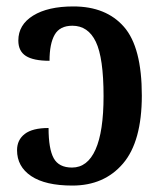

<svg xmlns="http://www.w3.org/2000/svg" viewBox="-20 -567 507 597"><path d="M33 -100Q33 -132 57 -150.5Q81 -169 131 -169Q131 -104 147 -75Q163 -46 204 -46Q252 -46 277 -102Q302 -158 302 -268Q302 -387 278 -437Q254 -487 205 -487Q166 -487 150 -459Q134 -431 134 -378Q84 -378 60.5 -393Q37 -408 37 -441Q37 -490 83 -518.5Q129 -547 208 -547Q310 -547 365.5 -483.5Q421 -420 421 -270Q421 -127 362.5 -58.5Q304 10 205 10Q121 10 77 -19.5Q33 -49 33 -100Z"/></svg>

Font: Noto Serif NarrowSemiBold
Style: Regular
Weight: 600
Width: 4
Designer: Monotype Design Team
Foundry: Monotype Imaging Inc.
Version: Version 1.001